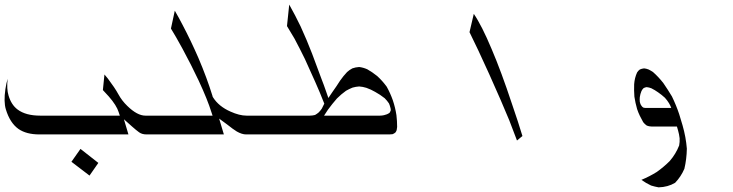

<svg xmlns="http://www.w3.org/2000/svg" viewBox="-34 -595 3165 829"><path d="M135.7 -14.6Q80.1 -14.6 45.9 -38.1Q8.8 -64.5 -8.8 -123Q-18.6 -155.3 -10.7 -210Q-6.8 -236.3 -1 -254.9Q-5.9 -210.9 2.9 -182.6Q14.6 -142.6 42 -122.1Q77.1 -95.7 139.6 -95.7H483.4L478.5 -110.4Q469.7 -139.6 435.5 -178.7Q426.8 -188.5 410.2 -206.1L417 -273.4Q424.8 -263.7 431.6 -255.9Q461.9 -215.8 477.1 -188Q492.2 -160.2 515.6 -137.7Q558.6 -95.7 593.8 -95.7H600.6L624 -14.6H598.6Q579.1 -14.6 566.4 -23.9Q553.7 -33.2 537.1 -47.9L501 -80.1L520.5 -14.6ZM390.6 108.4 352.5 163.1 274.4 103.5 313.5 47.9Z M885.7 -174.8Q910.2 -135.7 960.9 -113.3Q1000 -95.7 1030.3 -95.7H1222.7L1246.1 -14.6H1028.3Q1010.7 -14.6 988.3 -27.3Q973.6 -36.1 945.3 -58.6L912.1 -83L932.6 -14.6H611.3L587.9 -95.7H883.8L878.9 -110.4Q862.3 -164.1 824.2 -246.1Q792 -314.5 753.9 -384.8Q724.6 -438.5 704.1 -471.7L720.7 -548.8Q738.3 -518.6 753.9 -488.3Q790 -419.9 822.3 -345.7Q859.4 -258.8 883.8 -179.7V-177.7L884.8 -176.8Z M1434.6 -247.1Q1448.2 -266.6 1464.8 -284.2Q1474.6 -293 1487.3 -299.8Q1501 -304.7 1516.6 -305.7Q1534.2 -303.7 1551.8 -295.9Q1574.2 -283.2 1594.7 -266.6Q1617.2 -246.1 1635.7 -220.7Q1651.4 -192.4 1662.1 -162.1Q1672.9 -129.9 1677.7 -97.7Q1680.7 -72.3 1680.7 -46.9Q1679.7 -40 1678.7 -33.2Q1676.8 -27.3 1672.9 -22.5Q1668 -18.6 1661.1 -15.6Q1654.3 -14.6 1646.5 -14.6H1233.4L1210 -95.7H1303.7Q1315.4 -95.7 1326.2 -98.6Q1335 -103.5 1341.8 -109.4Q1349.6 -117.2 1355.5 -126Q1361.3 -136.7 1366.2 -147.5L1364.3 -152.3Q1346.7 -197.3 1327.1 -241.2Q1304.7 -291 1282.2 -340.8Q1260.7 -384.8 1237.3 -428.7Q1221.7 -455.1 1205.1 -482.4L1214.8 -575.2Q1241.2 -528.3 1263.7 -481.4Q1291 -421.9 1313.5 -363.3Q1334 -309.6 1353.5 -255.9Q1364.3 -228.5 1374 -200.2L1383.8 -171.9L1402.3 -199.2Q1410.2 -210.9 1418 -221.7Q1425.8 -234.4 1434.6 -247.1ZM1606.4 -95.7Q1615.2 -95.7 1624 -97.7Q1630.9 -99.6 1636.7 -101.6Q1643.6 -104.5 1648.4 -108.4Q1651.4 -113.3 1653.3 -119.1Q1653.3 -125 1651.4 -130.9Q1649.4 -139.6 1645.5 -148.4Q1637.7 -160.2 1627 -170.9Q1607.4 -186.5 1585.9 -198.2Q1567.4 -209 1547.9 -215.8Q1532.2 -220.7 1516.6 -221.7Q1502 -220.7 1488.3 -216.8Q1473.6 -210.9 1460 -203.1Q1439.5 -188.5 1420.9 -169.9Q1400.4 -146.5 1381.8 -121.1L1365.2 -95.7Z M2221.7 -7.8 2198.2 11.7Q2186.5 -20.5 2165 -75.2Q2133.8 -151.4 2078.1 -275.4Q2026.4 -389.6 1993.2 -456.1L2011.7 -535.2Q2045.9 -485.4 2088.9 -382.8Q2129.9 -287.1 2176.8 -145.5Q2204.1 -66.4 2221.7 -7.8Z M2888.7 -48.8H2778.3Q2773.4 -48.8 2768.6 -49.8Q2763.7 -50.8 2758.8 -52.7Q2750 -58.6 2743.2 -67.4Q2735.4 -81.1 2728.5 -95.2Q2721.7 -109.4 2716.8 -124Q2709 -151.4 2705.1 -177.7Q2703.1 -205.1 2704.1 -231.4Q2706.1 -258.8 2716.8 -282.2Q2721.7 -290 2728.5 -294.9Q2737.3 -298.8 2747.1 -299.8Q2756.8 -298.8 2766.6 -294.9Q2776.4 -290 2785.2 -284.2Q2809.6 -262.7 2830.1 -236.3Q2849.6 -208 2867.2 -178.7Q2885.7 -140.6 2898.4 -102.5L2913.1 -53.7Q2927.7 -2.9 2931.6 46.9Q2930.7 92.8 2920.9 133.8Q2906.2 168 2880.9 194.3Q2849.6 212.9 2809.6 213.9Q2793 210.9 2777.3 206.1Q2755.9 196.3 2735.4 181.6Q2770.5 167 2801.8 147.5Q2832 126 2857.4 100.6Q2883.8 70.3 2898.4 33.2Q2901.4 17.6 2900.4 2Q2898.4 -15.6 2893.6 -32.2ZM2728.5 -175.8Q2727.5 -166 2728.5 -155.3Q2729.5 -150.4 2731.4 -145.5Q2734.4 -139.6 2738.3 -134.8Q2741.2 -131.8 2745.1 -129.9Q2749 -128.9 2752.9 -128.9H2864.3Q2860.4 -139.6 2854.5 -149.4Q2846.7 -162.1 2836.9 -172.9Q2823.2 -185.5 2807.6 -196.3Q2793.9 -206.1 2778.3 -213.9Q2768.6 -217.8 2757.8 -218.8Q2750 -217.8 2744.1 -213.9Q2738.3 -208 2735.4 -201.2Q2730.5 -189.5 2728.5 -175.8Z"/></svg>

Font: Thabit-Oblique
Style: Oblique
Weight: 500
Designer: Regenerated by Nadim Shaikli
Foundry: MAK Alagha
Version: 0.01